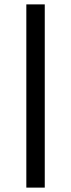

<svg xmlns="http://www.w3.org/2000/svg" viewBox="-20 -748 324 875"><path d="M100 -728H184V107H100Z"/></svg>

Font: Sarpanch
Style: Regular
Weight: 400
Designer: Manushi Parikh (Devanagari and Latin), Jyotish Sonowal (Devanagari)
Foundry: Indian Type Foundry
Version: Version 2.004;PS 1.0;hotconv 1.0.78;makeotf.lib2.5.61930; tt